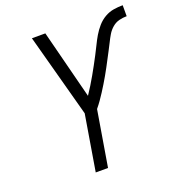

<svg xmlns="http://www.w3.org/2000/svg" viewBox="-133 -845 886 954"><g transform="rotate(-20 310.5 -367.5)"><path d="M211 0 260 -295 141 -735H212L305 -371Q320 -393 333 -414.5Q346 -436 359 -458.5Q372 -481 384 -503.5Q396 -526 408 -548.5Q420 -571 431 -594Q442 -617 455 -639Q468 -661 485.5 -681Q503 -701 525.5 -714Q548 -727 572.5 -731Q597 -735 621 -735V-677Q601 -677 581 -672Q561 -667 544.5 -653Q528 -639 517 -620.5Q506 -602 497 -583.5Q488 -565 478 -546.5Q468 -528 458.5 -509.5Q449 -491 439 -472.5Q429 -454 418.5 -435.5Q408 -417 397 -399Q386 -381 374.5 -363Q363 -345 351 -328Q339 -311 325 -294L276 0Z"/></g></svg>

Font: Iosevka SS04 Light Extended
Style: Italic
Weight: 300
Width: 7
Italic angle: -9°
Monospace: yes
Designer: Belleve Invis
Foundry: Belleve Invis
Version: Version 19.0.0; ttfautohint (v1.8.4)